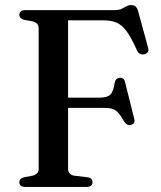

<svg xmlns="http://www.w3.org/2000/svg" viewBox="-20 -740 636 760"><path d="M433.5 -700Q451 -700 461.8 -705.2Q472.5 -710.5 480.8 -715.2Q489 -720 498.5 -720Q511 -720 517.2 -714Q523.5 -708 527.5 -693L566.5 -550Q569.5 -540 564.8 -533.5Q560 -527 550.5 -525Q541.5 -523.5 534.2 -527Q527 -530.5 522 -541Q499.5 -591.5 480.8 -616.8Q462 -642 440.5 -650.8Q419 -659.5 388 -659.5H249.5V-71.5Q249.5 -60.5 255.8 -53.5Q262 -46.5 274.5 -44.5L325.5 -38.5Q336.5 -37 341.2 -32Q346 -27 346 -18Q346 -10 340.2 -5Q334.5 0 321.5 0H81Q68.5 0 62.5 -5Q56.5 -10 56.5 -18Q56.5 -33.5 75.5 -38.5L108.5 -44.5Q120.5 -47.5 126.8 -54Q133 -60.5 133 -71.5V-628.5Q133 -639.5 126.8 -646Q120.5 -652.5 108.5 -655.5L75.5 -661.5Q56.5 -666.5 56.5 -682Q56.5 -690.5 62.5 -695.2Q68.5 -700 81 -700ZM198.5 -353.5H373Q404 -353.5 416.5 -365.2Q429 -377 434 -412.5Q436 -422 440.8 -426.5Q445.5 -431 453 -432Q470 -434 475 -415L511 -271Q514 -260.5 510.8 -254.5Q507.5 -248.5 499.5 -246Q491.5 -243.5 484.5 -246.5Q477.5 -249.5 471.5 -258.5Q459.5 -280.5 449 -292.5Q438.5 -304.5 425.5 -308.8Q412.5 -313 392 -313H198.5Z"/></svg>

Font: Fraunces 12pt
Style: Regular
Weight: 400
Version: Version 1.000;[b76b70a41]